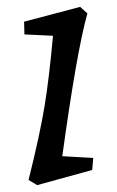

<svg xmlns="http://www.w3.org/2000/svg" viewBox="-20 -523 340 558"><path d="M213 -503 234 -484Q203 -374 161 -69L251 -64L248 -29L88 15L63 0Q96 -132 109.5 -214.5Q123 -297 134 -419L51 -423L50 -460Z"/></svg>

Font: Andada
Style: Italic
Weight: 400
Italic angle: -8.29999°
Designer: Carolina Giovagnoli
Foundry: Carolina Giovagnoli
Version: Version 1.003